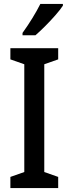

<svg xmlns="http://www.w3.org/2000/svg" viewBox="-20 -960 351 980"><path d="M277 0H33V-57L104 -82V-632L33 -657V-714H277V-657L206 -632V-82L277 -57ZM301 -931Q288 -911 263 -882.5Q238 -854 210.5 -826.5Q183 -799 161 -780H95V-792Q121 -828 145 -867Q169 -906 186 -940H301Z"/></svg>

Font: Noto Sans Gurmukhi Condensed Medium
Style: Regular
Weight: 500
Width: 3
Designer: Jelle Bosma - Monotype Design Team
Foundry: Monotype Imaging Inc.
Version: Version 2.004; ttfautohint (v1.8.4.7-5d5b)